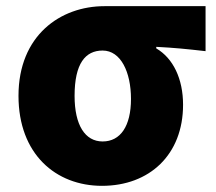

<svg xmlns="http://www.w3.org/2000/svg" viewBox="-20 -589 700 623"><path d="M311 14C465 14 574 -87 574 -249C574 -333 542 -400 487 -432V-437C546 -434 585 -430 647 -423V-569H319C176 -569 40 -474 40 -278C40 -89 161 14 311 14ZM313 -130C256 -130 222 -183 222 -278C222 -383 257 -425 313 -425C372 -425 405 -355 405 -268C405 -180 371 -130 313 -130Z"/></svg>

Font: Noto Sans CJK Black
Style: Bold
Weight: 900
Designer: Ryoko NISHIZUKA (kana & ideographs); Paul D. Hunt (Latin, Greek & Cyrillic); Wenlong ZHANG (bopomofo); Sandoll Communica
Foundry: Adobe Systems Incorporated
Version: Version 1.000;PS 1;hotconv 1.0.78;makeotf.lib2.5.61930